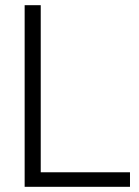

<svg xmlns="http://www.w3.org/2000/svg" viewBox="-20 -720 537 740"><path d="M75 0V-700H137V-56H481V0Z"/></svg>

Font: Georama ExtraCondensed Thin Light
Style: Regular
Weight: 300
Version: Version 1.001